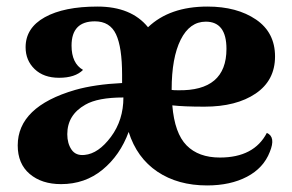

<svg xmlns="http://www.w3.org/2000/svg" viewBox="-20 -551 890 585"><path d="M793 -146Q821 -134 802 -88Q783 -39 732.5 -12.5Q682 14 611 14Q522 14 459.5 -28Q397 -70 372 -149Q346 -78 292.5 -34Q239 10 166 10Q107 10 70.5 -21Q34 -52 34 -108Q34 -226 209 -277Q269 -294 352 -298V-323Q352 -407 333.5 -446.5Q315 -486 269 -486Q198 -486 198 -412Q198 -358 233 -338Q209 -314 160 -314Q113 -314 85.5 -340.5Q58 -367 58 -407Q58 -466 116.5 -498.5Q175 -531 277 -531Q380 -531 431 -468Q497 -531 612 -531Q702 -531 760 -491.5Q818 -452 818 -379Q818 -306 759 -266Q700 -226 603 -226Q540 -226 505 -230Q512 -145 548.5 -108Q585 -71 650 -71Q754 -71 793 -146ZM607 -485Q558 -485 530.5 -430Q503 -375 503 -278V-277Q509 -276 522 -276Q670 -273 670 -402Q670 -485 607 -485ZM238 -79Q280 -83 318 -134Q356 -185 356 -254Q278 -254 240 -232Q185 -201 185 -142Q185 -114 198 -95Q211 -76 238 -79Z"/></svg>

Font: Arima Koshi Bold
Style: Regular
Weight: 700
Designer: Joana Correia and Natanael Gama
Foundry: NDISCOVER
Version: Version 1.019;PS 001.019;hotconv 1.0.88;makeotf.lib2.5.64775